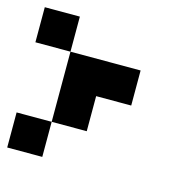

<svg xmlns="http://www.w3.org/2000/svg" viewBox="-81 -456 661 661"><g transform="rotate(15 250.0 -125.0)"><path d="M125 -375V-250H0V-375ZM375 -250V-125H250V0H125V-250ZM125 0V125H0V0Z"/></g></svg>

Font: Bytesized
Style: Regular
Weight: 400
Monospace: yes
Designer: baltdev
Version: Version 1.000